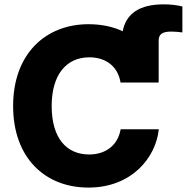

<svg xmlns="http://www.w3.org/2000/svg" viewBox="-20 -848 854 878"><path d="M384.3 9.8C582 9.8 692.9 -127 706.1 -256.8H531.7C519.5 -186 465.8 -141.6 387.7 -141.6C283.2 -141.6 216.3 -217.3 216.3 -363.3C216.3 -504.4 281.7 -585.9 388.7 -585.9C466.8 -585.9 520 -541.5 531.2 -470.7H705.6V-662.1C705.6 -691.9 722.2 -703.6 764.2 -703.6C780.8 -703.6 796.4 -701.7 814 -699.7V-818.4C789.6 -824.7 760.3 -828.1 728 -828.1C619.1 -828.1 556.6 -786.6 541 -705.1C495.6 -726.6 442.4 -737.3 384.3 -737.3C190.4 -737.3 40 -603.5 40 -363.3C40 -124.5 187.5 9.8 384.3 9.8Z"/></svg>

Font: Inter ExtraBold
Style: Regular
Weight: 800
Designer: Rasmus Andersson
Foundry: rsms
Version: Version 4.001;git-9221beed3